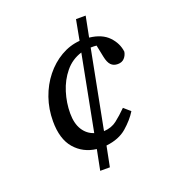

<svg xmlns="http://www.w3.org/2000/svg" viewBox="-130 -756 796 896"><g transform="rotate(-20 268.0 -308.0)"><path d="M262 44H214L234 -57Q168 -65 127 -112.5Q86 -160 86 -248Q86 -309 105 -363.5Q124 -418 158 -460.5Q192 -503 236.5 -529Q281 -555 331 -559L350 -660H398L378 -558Q440 -551 472.5 -517Q505 -483 510 -440Q507 -422 495 -409Q483 -396 462 -396Q441 -396 428.5 -409Q416 -422 410 -452L398 -511Q392 -512 385 -512Q378 -512 370 -512H369L294 -124Q332 -126 358.5 -146.5Q385 -167 414 -196L446 -168Q424 -132 385 -98Q346 -64 282 -57ZM174 -256Q174 -205 194 -173.5Q214 -142 248 -131L320 -505Q271 -490 238.5 -450.5Q206 -411 190 -359.5Q174 -308 174 -256Z"/></g></svg>

Font: Source Serif 4 Caption
Style: Italic
Weight: 400
Italic angle: -12°
Designer: Frank Grießhammer
Foundry: Adobe Systems Incorporated
Version: Version 4.004;hotconv 1.0.117;makeotfexe 2.5.65602